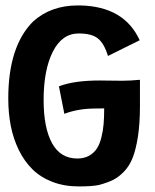

<svg xmlns="http://www.w3.org/2000/svg" viewBox="-20 -668 558 692"><path d="M420.4 -377Q448.2 -377 484.4 -380.4V-286.1Q484.4 -222.7 477.1 -175.5Q469.7 -128.4 458 -98.9Q446.3 -69.3 426.5 -49.1Q406.7 -28.8 386.5 -19Q366.2 -9.3 337.4 -1.5Q313.5 3.9 263.7 3.9Q211.4 3.9 168.9 -12.5Q126.5 -28.8 97.2 -57.6Q67.9 -86.4 48.1 -126.7Q28.3 -167 19 -213.6Q9.8 -260.3 9.8 -313Q9.8 -501.5 99.6 -590.8Q163.6 -648.4 260.3 -648.4H270Q428.2 -644.5 483.4 -522.9L369.1 -466.3Q355.5 -511.2 333 -529.3Q310.5 -547.4 263.7 -547.4Q203.6 -547.4 170.4 -481.7Q137.2 -416 137.2 -307.6Q137.2 -207.5 167.5 -152.1Q197.8 -96.7 258.8 -96.7Q283.2 -96.7 301 -106.7Q318.8 -116.7 329.1 -132.6Q339.4 -148.4 345.5 -173.1Q351.6 -197.8 353.5 -221.7Q355.5 -245.6 355.5 -277.3L324.2 -276.9Q262.2 -276.9 211.9 -257.8L192.4 -356.9Q247.1 -377.9 339.4 -377.9Q353 -377.9 380.1 -377.4Q407.2 -377 420.4 -377Z"/></svg>

Font: Fantasque Sans Mono
Style: Bold
Weight: 700
Monospace: yes
Designer: Jany Belluz
Version: Version 1.8.0 ; ttfautohint (v1.8.2)